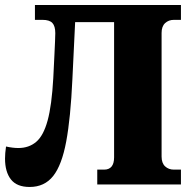

<svg xmlns="http://www.w3.org/2000/svg" viewBox="-20 -734 763 764"><path d="M98 10Q47 10 23.5 -20Q0 -50 0 -103Q0 -124 4 -151Q31 -145 53 -145Q95 -145 124 -169.5Q153 -194 169.5 -254.5Q186 -315 192 -423Q195 -480 196.5 -514.5Q198 -549 199 -569Q200 -589 200 -602Q200 -630 188.5 -642.5Q177 -655 149 -655H119V-714H700V-655H672Q651 -655 637 -642Q623 -629 623 -603V-111Q623 -85 637 -72Q651 -59 672 -59H700V0H367V-59H394Q434 -59 434 -108V-646H279L268 -418Q261 -265 243.5 -171Q226 -77 191.5 -33.5Q157 10 98 10Z"/></svg>

Font: Noto Serif SemiCondensed Black
Style: Regular
Weight: 900
Width: 4
Designer: Monotype Design Team
Foundry: Monotype Imaging Inc.
Version: Version 2.014; ttfautohint (v1.8.4.7-5d5b)